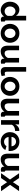

<svg xmlns="http://www.w3.org/2000/svg" viewBox="2379 -3149 780 5578"><g transform="rotate(90 2769.0 -360.0)"><path d="M29.3 -261.8Q29.3 -337.6 59.4 -399.1Q89.4 -460.6 142.3 -496.9Q195.1 -533.3 263.2 -533.3Q320.8 -533.3 367.6 -504.5Q414.5 -475.8 439.7 -431.5V-730H573.7V-149.6Q573.7 -128.6 580.9 -119.8Q588.1 -110.9 605.4 -109.5V0Q569.5 6.7 547.9 6.7Q511.9 6.7 488.6 -11.3Q465.3 -29.3 461.7 -58.1L459.9 -90.8Q430.7 -41.7 381.4 -15.8Q332.1 10 277.9 10Q223.9 10 178.4 -10.8Q132.9 -31.6 99.4 -69Q65.9 -106.3 47.6 -155.7Q29.3 -205.1 29.3 -261.8ZM440.2 -192.5V-317.2Q429.5 -346.3 407.7 -369.2Q385.9 -392.2 359 -405.8Q332 -419.4 304.9 -419.4Q274 -419.4 248.8 -406.3Q223.6 -393.1 205.4 -370.8Q187.2 -348.5 177.4 -319.8Q167.7 -291.1 167.7 -259.5Q167.7 -226.8 178.5 -198.5Q189.3 -170.3 209 -148.9Q228.8 -127.6 255.2 -115.7Q281.6 -103.9 312.9 -103.9Q332.4 -103.9 351.8 -110.4Q371.2 -116.9 388.8 -128.6Q406.4 -140.4 419.9 -156.9Q433.4 -173.4 440.2 -192.5Z M947.6 10Q883.6 10 832.9 -11.7Q782.2 -33.5 746.6 -71.4Q710.9 -109.4 692.1 -158.3Q673.3 -207.2 673.3 -261.4Q673.3 -316.1 692.1 -365.2Q710.9 -414.4 746.6 -452.1Q782.2 -489.8 833.2 -511.5Q884.2 -533.3 947.9 -533.3Q1012 -533.3 1062.5 -511.5Q1113 -489.8 1148.9 -452.1Q1184.9 -414.4 1203.7 -365.2Q1222.4 -316.1 1222.4 -261.4Q1222.4 -207.2 1203.7 -158.3Q1184.9 -109.4 1149.2 -71.4Q1113.5 -33.5 1062.8 -11.7Q1012 10 947.6 10ZM810.7 -260.9Q810.7 -215.4 829 -179.7Q847.3 -144.1 878.2 -124Q909.1 -103.9 947.6 -103.9Q986.1 -103.9 1017.3 -124.2Q1048.5 -144.6 1066.8 -180.5Q1085.1 -216.5 1085.1 -261.9Q1085.1 -307.3 1066.8 -343Q1048.5 -378.6 1017.2 -399Q986 -419.4 947.6 -419.4Q909.1 -419.4 878.1 -398.7Q847.1 -378 828.9 -342.4Q810.7 -306.8 810.7 -260.9Z M1306.6 -195.9V-523.8H1440.6V-224.6Q1440.6 -165.4 1463 -134.6Q1485.4 -103.9 1527.7 -103.9Q1554.3 -103.9 1579.4 -114.2Q1604.6 -124.5 1626.4 -145.8Q1648.2 -167.2 1663.2 -199.1V-523.8H1797.2V-149.6Q1797.2 -128.6 1804.4 -119.8Q1811.5 -110.9 1828.8 -109.5V0Q1809.3 3.4 1795.6 4.8Q1781.9 6.2 1770.8 6.2Q1735.4 6.2 1712.9 -10.5Q1690.4 -27.1 1686.2 -56.4L1683.3 -98.5Q1648 -44.5 1593.2 -17.3Q1538.4 10 1471.7 10Q1391.1 10 1348.9 -42.6Q1306.6 -95.1 1306.6 -195.9Z M1928.9 -730H2062.9V-168.4Q2062.9 -131.7 2075.1 -119.2Q2087.4 -106.7 2107.5 -106.7Q2124.5 -106.7 2141.2 -111Q2158 -115.3 2170.5 -121.2L2189 -18.5Q2161.6 -6.4 2126 1Q2090.3 8.4 2060.6 8.4Q1998.3 8.4 1963.6 -25.4Q1928.9 -59.1 1928.9 -120.6Z M2488.6 10Q2424.6 10 2373.9 -11.7Q2323.2 -33.5 2287.6 -71.4Q2251.9 -109.4 2233.1 -158.3Q2214.3 -207.2 2214.3 -261.4Q2214.3 -316.1 2233.1 -365.2Q2251.9 -414.4 2287.6 -452.1Q2323.2 -489.8 2374.2 -511.5Q2425.2 -533.3 2488.9 -533.3Q2553 -533.3 2603.5 -511.5Q2654 -489.8 2689.9 -452.1Q2725.9 -414.4 2744.7 -365.2Q2763.4 -316.1 2763.4 -261.4Q2763.4 -207.2 2744.7 -158.3Q2725.9 -109.4 2690.2 -71.4Q2654.5 -33.5 2603.8 -11.7Q2553 10 2488.6 10ZM2351.7 -260.9Q2351.7 -215.4 2370 -179.7Q2388.3 -144.1 2419.2 -124Q2450.1 -103.9 2488.6 -103.9Q2527.1 -103.9 2558.3 -124.2Q2589.5 -144.6 2607.8 -180.5Q2626.1 -216.5 2626.1 -261.9Q2626.1 -307.3 2607.8 -343Q2589.5 -378.6 2558.2 -399Q2527 -419.4 2488.6 -419.4Q2450.1 -419.4 2419.1 -398.7Q2388.1 -378 2369.9 -342.4Q2351.7 -306.8 2351.7 -260.9Z M2847.6 -195.9V-523.8H2981.6V-224.6Q2981.6 -165.4 3004 -134.6Q3026.4 -103.9 3068.7 -103.9Q3095.3 -103.9 3120.4 -114.2Q3145.6 -124.5 3167.4 -145.8Q3189.2 -167.2 3204.2 -199.1V-523.8H3338.2V-149.6Q3338.2 -128.6 3345.4 -119.8Q3352.5 -110.9 3369.8 -109.5V0Q3350.3 3.4 3336.6 4.8Q3322.9 6.2 3311.8 6.2Q3276.4 6.2 3253.9 -10.5Q3231.4 -27.1 3227.2 -56.4L3224.3 -98.5Q3189 -44.5 3134.2 -17.3Q3079.4 10 3012.7 10Q2932.1 10 2889.9 -42.6Q2847.6 -95.1 2847.6 -195.9Z M3783.2 -408.5Q3722.1 -407.9 3674.1 -384.7Q3626.1 -361.4 3604.6 -317.5V0H3470.6V-523.8H3594.1V-412.3Q3621.6 -465.8 3664.9 -497.1Q3708.3 -528.3 3756.4 -530.5Q3766.9 -530.5 3772.7 -530.5Q3778.6 -530.5 3783.2 -529.5Z M4094.3 10Q4030.7 10 3979.8 -11.5Q3928.8 -33 3892.8 -70.3Q3856.9 -107.5 3837.6 -156.1Q3818.3 -204.6 3818.3 -258.7Q3818.3 -333.6 3851.9 -395.8Q3885.4 -457.9 3947.5 -495.6Q4009.6 -533.3 4094.8 -533.3Q4180.6 -533.3 4241.5 -495.5Q4302.5 -457.8 4335.3 -396.6Q4368 -335.5 4368 -264.1Q4368 -251.8 4367 -239.6Q4366.1 -227.4 4364.6 -219.3H3960.5Q3963.6 -178.6 3983.1 -149.1Q4002.7 -119.5 4033.3 -103.5Q4064 -87.6 4098.6 -87.6Q4138.9 -87.6 4174.7 -107.1Q4210.4 -126.5 4223.3 -159.2L4337.6 -127Q4318.8 -87.2 4283.5 -56.3Q4248.2 -25.4 4200.2 -7.7Q4152.2 10 4094.3 10ZM3957 -304.2H4231Q4227.4 -343.9 4208.5 -373.4Q4189.6 -403 4159.8 -419.5Q4130.1 -436.1 4093.5 -436.1Q4057.4 -436.1 4027.6 -419.5Q3997.9 -403 3979.2 -373.4Q3960.6 -343.9 3957 -304.2Z M4444.6 -195.9V-523.8H4578.6V-224.6Q4578.6 -165.4 4601 -134.6Q4623.4 -103.9 4665.7 -103.9Q4692.3 -103.9 4717.4 -114.2Q4742.6 -124.5 4764.4 -145.8Q4786.2 -167.2 4801.2 -199.1V-523.8H4935.2V-149.6Q4935.2 -128.6 4942.4 -119.8Q4949.5 -110.9 4966.8 -109.5V0Q4947.3 3.4 4933.6 4.8Q4919.9 6.2 4908.8 6.2Q4873.4 6.2 4850.9 -10.5Q4828.4 -27.1 4824.2 -56.4L4821.3 -98.5Q4786 -44.5 4731.2 -17.3Q4676.4 10 4609.7 10Q4529.1 10 4486.9 -42.6Q4444.6 -95.1 4444.6 -195.9Z M5154 -523.8 5263.6 -360.2 5272.5 -342 5281.9 -360.2 5391 -523.8H5531.8L5349.6 -262.7L5534.6 0H5393.8L5281.5 -163L5272.5 -180.3L5264 -163L5151.7 0H5010.9L5195.9 -260.5L5013.7 -523.8Z"/></g></svg>

Font: Raleway Thin
Style: Regular
Weight: 100
Designer: Matt McInerney, Pablo Impallari, Rodrigo Fuenzalida
Foundry: Matt McInerney, Pablo Impallari, Rodrigo Fuenzalida
Version: Version 4.026